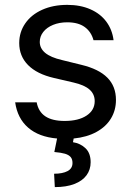

<svg xmlns="http://www.w3.org/2000/svg" viewBox="-20 -557 536 785"><path d="M254.9 -465.8Q222.7 -465.8 197 -455.3Q171.4 -444.8 157 -426.5Q142.6 -408.2 142.6 -385.7Q142.6 -359.4 164.8 -340.8Q187 -322.3 233.4 -311.5L312.5 -292Q383.8 -274.9 418.9 -239.5Q454.1 -204.1 454.1 -148.4Q454.1 -106.4 433.8 -72.8Q413.6 -39.1 374.5 -17.6Q335.4 3.9 281.2 9.3L278.3 24.4Q309.1 29.3 329.8 49.3Q350.6 69.3 350.6 106.4Q350.6 136.7 333.7 159.7Q316.9 182.6 283.9 195.3Q251 208 204.1 208L201.2 153.3Q235.8 153.3 256.1 142.6Q276.4 131.8 276.4 109.4Q276.4 93.8 268.8 85Q261.2 76.2 245.6 71.5Q230 66.9 202.1 64.5L213.4 9.3Q138.7 2.9 95 -35.2Q51.3 -73.2 42 -138.7H129.9Q137.2 -100.1 165.5 -81.3Q193.8 -62.5 244.1 -62.5Q300.8 -62.5 334 -84.5Q367.2 -106.4 367.2 -143.6Q367.2 -171.9 346.2 -190.7Q325.2 -209.5 280.3 -219.7L200.2 -238.3Q130.9 -254.4 94.7 -291Q58.6 -327.6 58.6 -380.9Q58.6 -425.8 83.3 -461.4Q107.9 -497.1 152.6 -517.1Q197.3 -537.1 254.9 -537.1Q308.6 -537.1 349.6 -519Q390.6 -501 414.8 -468.3Q439 -435.5 444.3 -392.6H362.3Q353 -427.2 326.4 -446.5Q299.8 -465.8 254.9 -465.8Z"/></svg>

Font: Pretendard Std
Style: Regular
Weight: 400
Designer: Base glyphs from Inter by Rasmus Andersson; Hangeul glyphs from Noto Sans CJK(Source Han Sans) by Jang Soo-young and Kan
Foundry: Kil Hyung-jin
Version: Version 1.309